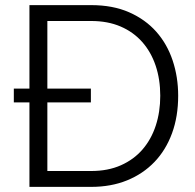

<svg xmlns="http://www.w3.org/2000/svg" viewBox="-20 -730 761 750"><path d="M95 0V-330H34V-384H95V-710H336Q421 -710 484.5 -682Q548 -654 590.5 -606Q633 -558 654.5 -493.5Q676 -429 676 -356Q676 -275 652 -209.5Q628 -144 583.5 -97.5Q539 -51 476.5 -25.5Q414 0 336 0ZM606 -356Q606 -420 588 -473.5Q570 -527 535.5 -566Q501 -605 451 -626.5Q401 -648 336 -648H165V-384H335V-330H165V-62H336Q402 -62 452.5 -84.5Q503 -107 537 -146.5Q571 -186 588.5 -239.5Q606 -293 606 -356Z"/></svg>

Font: Oxford Sans
Style: Regular
Weight: 400
Designer: Matt McInerney, Pablo Impallari, Rodrigo Fuenzalida
Foundry: Matt McInerney, Pablo Impallari, Rodrigo Fuenzalida
Version: Version 3.000g; ttfautohint (v1.5) -l 8 -r 28 -G 28 -x 14 -D